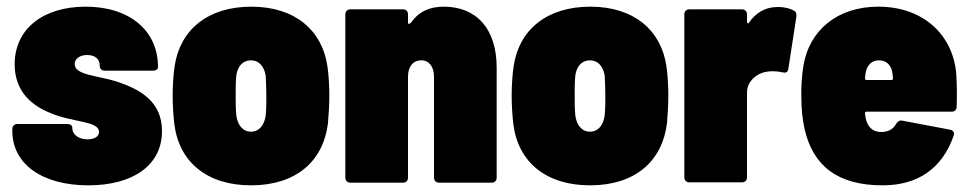

<svg xmlns="http://www.w3.org/2000/svg" viewBox="-20 -548 2908 576"><path d="M245 8C376 8 466 -50 466 -155C466 -243 401 -280 331 -303C273 -322 204 -322 204 -356C204 -371 219 -383 241 -383C264 -383 279 -372 279 -352V-351C279 -342 285 -336 294 -336H439C448 -336 454 -340 454 -347C454 -456 369 -528 237 -528C110 -528 24 -462 24 -355C24 -269 81 -229 131 -209C198 -180 277 -186 277 -152C277 -139 264 -130 243 -130C219 -130 197 -142 197 -164C197 -172 191 -176 182 -176H32C23 -176 17 -170 17 -161V-155C17 -57 105 8 245 8Z M733 8C867 8 950 -63 964 -179C966 -202 968 -237 968 -262C968 -289 966 -326 962 -351C946 -457 865 -528 734 -528C603 -528 520 -458 504 -350C500 -325 498 -288 498 -261C498 -235 500 -200 503 -176C517 -62 601 8 733 8ZM733 -153C708 -153 693 -173 689 -201C687 -221 687 -241 687 -261C687 -282 687 -302 689 -322C693 -349 708 -367 733 -367C757 -367 772 -349 777 -322C778 -302 779 -282 779 -261C779 -241 779 -221 777 -201C773 -173 758 -153 733 -153Z M1311 -528C1273 -528 1238 -516 1213 -480C1208 -475 1204 -475 1204 -480V-505C1204 -514 1198 -520 1189 -520H1031C1022 -520 1016 -514 1016 -505V-15C1016 -6 1022 0 1031 0H1189C1198 0 1204 -6 1204 -15V-318C1204 -348 1219 -367 1244 -367C1267 -367 1282 -348 1282 -318V-15C1282 -6 1288 0 1297 0H1455C1464 0 1470 -6 1470 -15V-345C1470 -460 1411 -528 1311 -528Z M1750 8C1884 8 1967 -63 1981 -179C1983 -202 1985 -237 1985 -262C1985 -289 1983 -326 1979 -351C1963 -457 1882 -528 1751 -528C1620 -528 1537 -458 1521 -350C1517 -325 1515 -288 1515 -261C1515 -235 1517 -200 1520 -176C1534 -62 1618 8 1750 8ZM1750 -153C1725 -153 1710 -173 1706 -201C1704 -221 1704 -241 1704 -261C1704 -282 1704 -302 1706 -322C1710 -349 1725 -367 1750 -367C1774 -367 1789 -349 1794 -322C1795 -302 1796 -282 1796 -261C1796 -241 1796 -221 1794 -201C1790 -173 1775 -153 1750 -153Z M2314 -527C2274 -527 2246 -508 2227 -480C2224 -476 2221 -478 2221 -483V-505C2221 -514 2215 -520 2206 -520H2048C2039 -520 2033 -514 2033 -505V-16C2033 -7 2039 -1 2048 -1H2206C2215 -1 2221 -7 2221 -16V-270C2221 -301 2244 -322 2268 -330C2288 -336 2311 -335 2327 -331C2337 -329 2343 -330 2345 -341L2369 -497C2370 -506 2369 -512 2362 -516C2351 -522 2336 -527 2314 -527Z M2849 -324C2840 -443 2750 -528 2615 -528C2492 -528 2407 -457 2390 -349C2386 -325 2383 -286 2384 -260C2384 -223 2387 -190 2394 -160C2419 -52 2491 8 2628 8C2734 8 2807 -43 2841 -141C2844 -150 2840 -157 2830 -159L2687 -186C2679 -188 2673 -184 2668 -176C2660 -161 2646 -153 2627 -152C2601 -151 2586 -164 2579 -186C2577 -192 2576 -199 2575 -207C2574 -211 2576 -213 2580 -213H2835C2844 -213 2850 -218 2850 -228C2851 -251 2851 -290 2849 -324ZM2617 -367C2639 -367 2653 -353 2657 -331L2659 -314C2659 -310 2658 -308 2654 -308H2580C2576 -308 2575 -310 2575 -314L2577 -331C2582 -353 2595 -367 2617 -367Z"/></svg>

Font: Barlow Semi Condensed Black
Style: Regular
Weight: 900
Width: 4
Designer: Jeremy Tribby
Foundry: Tribby Type
Version: Version 1.408;PS 001.408;hotconv 1.0.88;makeotf.lib2.5.64775